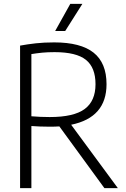

<svg xmlns="http://www.w3.org/2000/svg" viewBox="-20 -965 648 985"><path d="M83 0V-731Q121 -738 163.5 -742.8Q206 -747.5 258 -747.5Q394 -747.5 460.2 -694.8Q526.5 -642 526.5 -533Q526.5 -362 345 -325L584.5 0H515.5L284.5 -316.5Q261.5 -315 236.5 -315Q206 -315 184.2 -316Q162.5 -317 141 -318.5V0ZM235 -364.5Q359 -364.5 414.5 -405.8Q470 -447 470 -533Q470 -618.5 420.8 -658Q371.5 -697.5 260 -697.5Q224 -697.5 196.5 -694.8Q169 -692 141 -687.5V-368.5Q168 -366.5 188 -365.5Q208 -364.5 235 -364.5ZM263 -806 340.5 -945H402.5L314.5 -806Z"/></svg>

Font: Encode Sans SemiCondensed SemiCondensed Light
Style: Regular
Weight: 300
Width: 4
Designer: Multiple Designers
Foundry: Impallari Type
Version: Version 3.000; ttfautohint (v1.8.3) -l 8 -r 50 -G 200 -x 14 